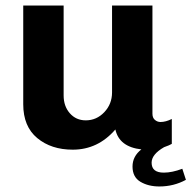

<svg xmlns="http://www.w3.org/2000/svg" viewBox="-20 -531 692 694"><path d="M639 79 652 119Q608 143 556 143Q516 143 487.5 126Q459 109 459 71Q459 34 491 9Q411 0 397 -63Q334 10 243 10Q165 10 114.5 -32Q64 -74 64 -154V-511H210V-186Q210 -147 232.5 -121.5Q255 -96 290 -96Q329 -96 357 -125.5Q385 -155 385 -197V-511H531V-120Q531 -105 540 -97.5Q549 -90 560 -90Q579 -90 601 -101V-11Q593 -6 573 1Q528 27 528 57Q528 93 572 93Q602 93 639 79Z"/></svg>

Font: Chivo
Style: Bold
Weight: 700
Designer: Hector Gatti
Foundry: Omnibus-Type
Version: Version 1.007;PS 001.007;hotconv 1.0.88;makeotf.lib2.5.64775